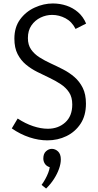

<svg xmlns="http://www.w3.org/2000/svg" viewBox="-20 -799 566 1108"><path d="M246 289 220 268Q231 253 241 235Q251 217 258 199Q265 181 267 166Q248 160 239 146Q230 132 230 116Q230 88 245.5 74Q261 60 279 60Q299 60 315 75Q331 90 331 121Q331 146 320.5 175.5Q310 205 291 234.5Q272 264 246 289ZM253 11Q203 11 150 -6.5Q97 -24 48 -58L82 -115Q126 -86 171 -71Q216 -56 256 -56Q316 -56 356.5 -92.5Q397 -129 397 -196Q397 -238 379 -265.5Q361 -293 331 -313Q301 -333 266 -349.5Q231 -366 195 -384Q159 -402 129.5 -426.5Q100 -451 81.5 -487Q63 -523 63 -576Q63 -642 96 -687Q129 -732 180.5 -755.5Q232 -779 285 -779Q326 -779 363.5 -766.5Q401 -754 430.5 -728.5Q460 -703 477 -663L416 -632Q395 -674 358 -693.5Q321 -713 281 -713Q246 -713 214 -697.5Q182 -682 161.5 -652.5Q141 -623 141 -579Q141 -540 159.5 -513.5Q178 -487 208 -468Q238 -449 273 -433Q308 -417 344 -398.5Q380 -380 409.5 -354.5Q439 -329 457.5 -292Q476 -255 476 -201Q476 -132 445 -85Q414 -38 363.5 -13.5Q313 11 253 11Z"/></svg>

Font: Yaldevi
Style: Regular
Weight: 400
Designer: Sol Matas, Rajitha Manaperi, Kosala Senevirathne
Foundry: Mooniak
Version: Version 1.100